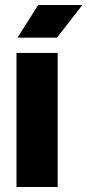

<svg xmlns="http://www.w3.org/2000/svg" viewBox="-20 -749 350 769"><path d="M46 0V-537H211V0ZM50 -598 133 -729H310L208 -598Z"/></svg>

Font: Hubot Sans
Style: Bold
Weight: 700
Designer: Deni Anggara
Foundry: GitHub, Inc., Subsidiary of Microsoft Corporation
Version: Version 2.000